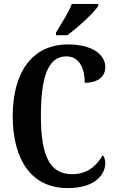

<svg xmlns="http://www.w3.org/2000/svg" viewBox="-20 -951 592 981"><path d="M266 -784V-771H324C378 -811 461 -886 482 -921V-931H347C331 -886 292 -829 266 -784ZM325 10C475 10 518 -66 518 -118C518 -133 513 -150 505 -158C476 -110 433 -61 348 -61C232 -61 189 -159 189 -358C189 -550 222 -663 319 -663C390 -663 413 -594 413 -528C482 -528 518 -561 518 -608C518 -671 453 -724 328 -724C141 -724 45 -577 45 -358C45 -137 139 10 325 10Z"/></svg>

Font: Noto Serif Lao ExtraCondensed
Style: Bold
Weight: 700
Width: 2
Designer: Monotype Design Team
Foundry: Monotype Imaging Inc.
Version: Version 2.003